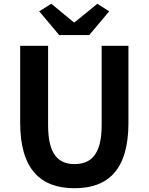

<svg xmlns="http://www.w3.org/2000/svg" viewBox="-20 -984 788 1018"><path d="M294 -798H453L559 -924L496 -964L376 -866H371L252 -964L188 -924ZM375 14C556 14 661 -87 661 -333V-741H519V-320C519 -166 463 -114 375 -114C289 -114 235 -166 235 -320V-741H87V-333C87 -87 195 14 375 14Z"/></svg>

Font: Noto Sans JP
Style: Bold
Weight: 700
Designer: Ryoko NISHIZUKA  (kana, bopomofo & ideographs); Paul D. Hunt (Latin, Greek & Cyrillic); Sandoll Communications , Soo-you
Foundry: Adobe
Version: Version 2.002;hotconv 1.0.116;makeotfexe 2.5.65601